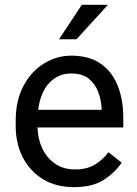

<svg xmlns="http://www.w3.org/2000/svg" viewBox="-20 -770 570 800"><path d="M288.1 9.8Q214.4 9.8 159.9 -22.9Q105.5 -55.7 75.4 -113.5Q45.4 -171.4 45.4 -245.6V-266.1Q45.4 -352.5 78.4 -413.3Q111.3 -474.1 164.3 -506.1Q217.3 -538.1 276.4 -538.1Q352.1 -538.1 400.1 -504.2Q448.2 -470.2 470.9 -411.9Q493.7 -353.5 493.7 -279.3V-238.8H136.2Q137.7 -190.4 156.7 -150.6Q175.8 -110.8 210.2 -87.4Q244.6 -64 293 -64Q340.8 -64 374 -83.5Q407.2 -103 432.1 -135.7L486.8 -92.3Q461.4 -53.2 414.1 -21.7Q366.7 9.8 288.1 9.8ZM276.4 -463.9Q222.7 -463.9 185.5 -424.8Q148.4 -385.7 139.2 -312.5H403.3V-319.3Q401.4 -354.5 388.9 -387.7Q376.5 -420.9 349.6 -442.4Q322.8 -463.9 276.4 -463.9ZM226.1 -606.4 320.8 -750H429.7L298.8 -606.4Z"/></svg>

Font: Vazirmatn RD UI FD
Style: Regular
Weight: 400
Designer: Saber Rastikerdar
Foundry: Saber Rastikerdar
Version: Version 33.003